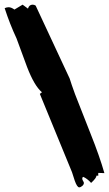

<svg xmlns="http://www.w3.org/2000/svg" viewBox="-40 -763 468 824"><path d="M408 -20 382 -21Q381 -18 382 -9H374Q374 1 351 22Q334 3 317 -4Q313 -2 313 4Q313 8 316.5 13.5Q320 19 320 22Q320 29 313 35Q306 41 300 41Q291 41 281 13Q275 -6 269 -24L131 -360L140 -367Q107 -395 76 -476Q54 -537 31 -598Q2 -660 -20 -728Q-11 -732 -3 -732Q8 -732 22 -722L57 -743L80 -726Q85 -743 100 -743Q107 -743 113 -739L259 -426Q266 -403 282 -359Q315 -275 348 -191Q388 -91 408 -20Z"/></svg>

Font: Ode an Erik AH
Style: Regular
Weight: 400
Designer: Andreas Höfeld
Foundry: Fontgrube AH
Version: Version 2.00